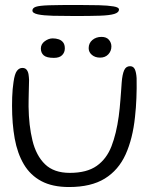

<svg xmlns="http://www.w3.org/2000/svg" viewBox="-20 -723 625 773"><path d="M258 30Q191 30 146.5 6.2Q102 -17.5 76 -61.5Q50 -105.5 39.2 -165.2Q28.5 -225 28.5 -297Q28.5 -313.5 29 -330.8Q29.5 -348 31 -364.2Q32.5 -380.5 34.5 -393Q39 -425.5 48 -437.5Q57 -449.5 70 -449.5Q81.5 -449.5 87.2 -442.2Q93 -435 94.8 -424Q96.5 -413 97 -401.5Q97 -392.5 96.5 -379Q96 -365.5 95.8 -350.2Q95.5 -335 95.2 -320.2Q95 -305.5 95 -294Q96 -217.5 110.8 -157Q125.5 -96.5 161.2 -61.8Q197 -27 261 -27Q329.5 -27 369.2 -55Q409 -83 428.8 -134Q448.5 -185 458 -254.5Q460 -270 461.8 -286.8Q463.5 -303.5 464.8 -320.8Q466 -338 467.5 -356Q469 -374 470 -391.5Q472.5 -423.5 479.8 -440Q487 -456.5 503.5 -456.5Q517 -456.5 522.8 -444.2Q528.5 -432 530 -408.5Q530.5 -388 530.2 -368Q530 -348 529.2 -328.2Q528.5 -308.5 527 -289.5Q525.5 -270.5 523.5 -252Q514.5 -165 485.8 -101.5Q457 -38 401.8 -4Q346.5 30 258 30ZM197 -490Q167.5 -490 156 -500.2Q144.5 -510.5 144.5 -527.5Q144.5 -545.5 160.2 -557Q176 -568.5 192 -568.5Q205 -568.5 216.2 -564.8Q227.5 -561 234.2 -552.2Q241 -543.5 241 -528Q241 -512 230.2 -501Q219.5 -490 197 -490ZM383 -491Q363 -491 350 -502Q337 -513 337 -529Q337 -549.5 352 -562Q367 -574.5 388.5 -574.5Q408.5 -574.5 418.5 -562.8Q428.5 -551 428.5 -536Q428.5 -517.5 416 -504.2Q403.5 -491 383 -491ZM282 -658.5Q232 -658.5 193.2 -659.5Q154.5 -660.5 132.5 -665.2Q110.5 -670 110.5 -680.5Q110.5 -691 124.8 -695.8Q139 -700.5 178.2 -701.8Q217.5 -703 293 -703Q340.5 -703 378 -702Q415.5 -701 437.2 -697.2Q459 -693.5 459 -685Q459 -672.5 439.8 -666.8Q420.5 -661 381.5 -659.8Q342.5 -658.5 282 -658.5Z"/></svg>

Font: Gluten ExtraLight
Style: Regular
Weight: 250
Designer: Tyler Finck
Foundry: Etcetera Type Company
Version: Version 1.300